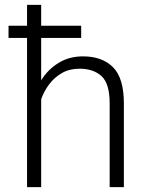

<svg xmlns="http://www.w3.org/2000/svg" viewBox="-20 -770 604 790"><path d="M314 -664.1V-613.8H149.4V-439.5Q176.8 -483.9 220.7 -511Q264.6 -538.1 321.3 -538.1Q400.4 -538.1 445.1 -493.4Q489.7 -448.7 489.7 -344.2V0H431.2V-344.7Q431.2 -426.3 397.7 -456.8Q364.3 -487.3 307.1 -487.3Q265.6 -487.3 234.4 -469.2Q203.1 -451.2 181.9 -422.6Q160.6 -394 149.4 -361.8V0H91.3V-613.8H15.1V-664.1H91.3V-750H149.4V-664.1Z"/></svg>

Font: Vazirmatn RD FD ExtraLight
Style: Regular
Weight: 200
Designer: Saber Rastikerdar
Foundry: Saber Rastikerdar
Version: Version 33.003